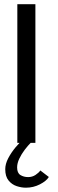

<svg xmlns="http://www.w3.org/2000/svg" viewBox="-20 -680 274 914"><path d="M62.5 -660H148.5V0H62.5ZM103 213.5Q82 213.5 59.2 206Q36.5 198.5 20.8 179.2Q5 160 5 125.5Q5 100.5 19.2 73.2Q33.5 46 54.2 21.2Q75 -3.5 94 -20.5L126 0Q112.5 13.5 97.5 33.2Q82.5 53 72 75Q61.5 97 61.5 117Q61.5 143.5 77.2 153.2Q93 163 114 163Q133.5 163 149 152.8Q164.5 142.5 172 131.5L212.5 162.5Q201 181.5 170 197.5Q139 213.5 103 213.5Z"/></svg>

Font: League Spartan Thin
Style: Regular
Weight: 400
Version: Version 2.002